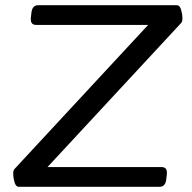

<svg xmlns="http://www.w3.org/2000/svg" viewBox="-20 -720 740 740"><path d="M53 0Q41 0 36 -17.5Q31 -35 31 -50Q31 -58 32 -62Q33 -66 39 -72L551 -624H119Q96 -624 99 -652L101 -670Q104 -700 127 -700H661Q673 -700 678 -682.5Q683 -665 683 -650Q683 -642 682 -638Q681 -634 675 -628L163 -76H603Q626 -76 623 -48L621 -30Q618 0 595 0Z"/></svg>

Font: Asap Expanded Expanded Regular
Style: Italic
Weight: 400
Width: 7
Italic angle: -6°
Designer: Pablo Cosgaya
Foundry: Omnibus-Type
Version: Version 3.001; ttfautohint (v1.8.4.7-5d5b)